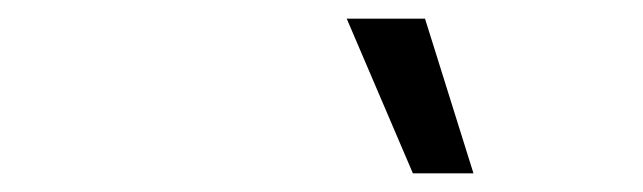

<svg xmlns="http://www.w3.org/2000/svg" viewBox="-20 -801 690 206"><path d="M488 -615H423L352 -781H436Z"/></svg>

Font: Azeret Mono Thin Light
Style: Italic
Weight: 300
Italic angle: -12°
Version: Version 1.002